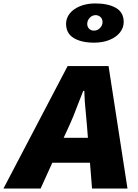

<svg xmlns="http://www.w3.org/2000/svg" viewBox="-77 -1096 801 1116"><path d="M316 -712H554L664 0H458L446 -150H227L159 0H-57ZM307 -958Q307 -990 328 -1017Q349 -1044 388 -1060Q427 -1076 477 -1076Q552 -1076 597 -1050Q642 -1024 642 -968Q642 -935 620.5 -907.5Q599 -880 559.5 -864Q520 -848 470 -848Q396 -848 351.5 -875Q307 -902 307 -958ZM519 -968Q519 -986 507 -997Q495 -1008 479 -1008Q459 -1008 444.5 -992.5Q430 -977 430 -957Q430 -940 441 -929Q452 -918 469 -918Q489 -918 504 -933Q519 -948 519 -968ZM434 -295 428 -371 423 -426Q418 -476 416 -504.5Q414 -533 413 -568H407L377 -492Q346 -409 328 -371L293 -295Z"/></svg>

Font: Nebula Sans Black
Style: Regular
Weight: 900
Italic angle: -9°
Designer: Paul D. Hunt for Adobe (as Source Sans)
Foundry: Nebula Entertainment & Broadcasting LLC
Version: Version 1.010